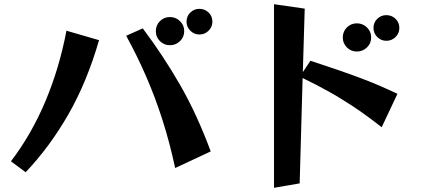

<svg xmlns="http://www.w3.org/2000/svg" viewBox="-20 -832 2040 913"><path d="M990 -729Q990 -704 972 -686Q954 -668 928 -668Q903 -668 885 -686Q867 -704 867 -729Q867 -755 885 -772.5Q903 -790 928 -790Q954 -790 972 -772.5Q990 -755 990 -729ZM856 -684Q856 -656 836 -636.5Q816 -617 788 -617Q760 -617 740.5 -636.5Q721 -656 721 -684Q721 -712 740.5 -731.5Q760 -751 788 -751Q816 -751 836 -731.5Q856 -712 856 -684ZM813 -33Q786 -158 751.5 -265Q717 -372 674.5 -469.5Q632 -567 580 -662L659 -697Q756 -568 836.5 -428Q917 -288 982 -112ZM32 -65Q129 -192 195.5 -349.5Q262 -507 296 -686L451 -641Q393 -441 304.5 -287Q216 -133 102 -13Z M1795 -227Q1721 -285 1659 -326Q1597 -367 1539 -399Q1481 -431 1419 -461L1405 40L1283 61V-812L1429 -791L1420 -489L1456 -543Q1523 -521 1585 -500Q1647 -479 1716 -452.5Q1785 -426 1870 -386ZM1879 -699Q1879 -674 1861 -656Q1843 -638 1817 -638Q1792 -638 1774 -656Q1756 -674 1756 -699Q1756 -725 1774 -742.5Q1792 -760 1817 -760Q1843 -760 1861 -742.5Q1879 -725 1879 -699ZM1745 -654Q1745 -626 1725 -606.5Q1705 -587 1677 -587Q1649 -587 1629.5 -606.5Q1610 -626 1610 -654Q1610 -682 1629.5 -701.5Q1649 -721 1677 -721Q1705 -721 1725 -701.5Q1745 -682 1745 -654Z"/></svg>

Font: RocknRoll One
Style: Regular
Weight: 400
Designer: Fontworks Inc.
Foundry: Fontworks Inc.
Version: Version 1.100